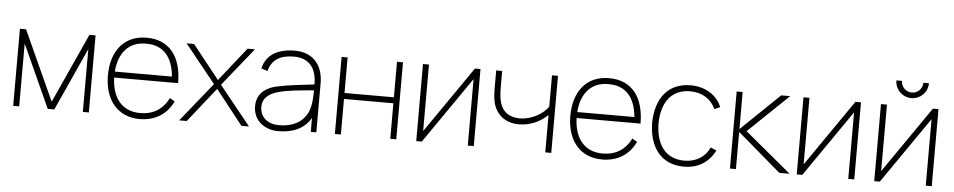

<svg xmlns="http://www.w3.org/2000/svg" viewBox="-42 -1063 6933 1396"><g transform="rotate(5 3425.0 -364.5)"><path d="M580.2 -562.5 349 -54.2 117.7 -562.5H72.9V0H116.7V-458.3L325 0H372.9L581.2 -458.3V0H625V-562.5Z M996.9 -28.1C862.5 -28.1 790.6 -122.9 786.5 -268.8H1253.1C1253.1 -453.1 1170.8 -578.1 996.9 -578.1C832.3 -578.1 739.6 -458.3 739.6 -281.2C739.6 -107.3 831.3 15.6 996.9 15.6C1107.3 15.6 1193.8 -36.5 1239.6 -134.4L1203.1 -155.2C1161.5 -70.8 1090.6 -28.1 996.9 -28.1ZM996.9 -534.4C1125 -536.5 1192.7 -450 1204.2 -312.5H787.5C796.9 -444.8 866.7 -536.5 996.9 -534.4Z M1788.5 -562.5H1734.4L1539.6 -316.7L1343.8 -562.5H1289.6L1513.5 -284.4L1284.4 0H1339.6L1539.6 -252.1L1738.5 0H1793.8L1564.6 -284.4Z M2285.4 0V-352.1C2285.4 -381.2 2283.3 -407.3 2276 -434.4C2251 -525 2182.3 -578.1 2078.1 -578.1C1958.3 -578.1 1869.8 -531.2 1846.9 -428.1L1892.7 -413.5C1915.6 -502.1 1982.3 -534.4 2075 -534.4C2185.4 -534.4 2241.7 -466.7 2241.7 -345.8C2135.4 -332.3 2047.9 -325 1966.7 -306.2C1864.6 -282.3 1825 -221.9 1825 -152.1C1825 -47.9 1905.2 15.6 2009.4 15.6C2110.4 15.6 2197.9 -18.8 2244.8 -102.1V0ZM2216.7 -139.6C2179.2 -63.5 2105.2 -28.1 2010.4 -28.1C1929.2 -28.1 1870.8 -72.9 1870.8 -152.1C1870.8 -210.4 1913.5 -247.9 1981.3 -266.7C2058.3 -288.5 2141.7 -292.7 2241.7 -303.1C2241.7 -261.5 2240.6 -188.5 2216.7 -139.6Z M2825 -562.5V-303.1H2464.6V-562.5H2420.8V0H2464.6V-259.4H2825V0H2868.8V-562.5Z M3434.4 -562.5H3393.8L3058.3 -77.1V-562.5H3014.6V0H3055.2L3390.6 -485.4V0H3434.4Z M3956.3 -562.5V-334.4C3921.9 -281.2 3836.5 -230.2 3751 -230.2C3658.3 -230.2 3609.4 -280.2 3596.9 -367.7C3593.8 -392.7 3592.7 -418.8 3592.7 -446.9V-562.5H3549V-446.9C3549 -406.3 3550 -367.7 3558.3 -330.2C3579.2 -241.7 3649 -186.5 3745.8 -186.5C3835.4 -186.5 3906.3 -225 3956.3 -272.9V0H4000V-562.5Z M4371.9 -28.1C4237.5 -28.1 4165.6 -122.9 4161.5 -268.8H4628.1C4628.1 -453.1 4545.8 -578.1 4371.9 -578.1C4207.3 -578.1 4114.6 -458.3 4114.6 -281.2C4114.6 -107.3 4206.2 15.6 4371.9 15.6C4482.3 15.6 4568.8 -36.5 4614.6 -134.4L4578.1 -155.2C4536.5 -70.8 4465.6 -28.1 4371.9 -28.1ZM4371.9 -534.4C4500 -536.5 4567.7 -450 4579.2 -312.5H4162.5C4171.9 -444.8 4241.7 -536.5 4371.9 -534.4Z M5194.8 -438.5C5160.4 -525 5072.9 -578.1 4968.8 -578.1C4802.1 -578.1 4714.6 -461.5 4711.5 -281.2C4714.6 -105.2 4801 15.6 4968.8 15.6C5070.8 15.6 5147.9 -31.3 5194.8 -121.9L5152.1 -140.6C5117.7 -66.7 5051 -28.1 4968.8 -28.1C4830.2 -28.1 4760.4 -128.1 4758.3 -281.2C4760.4 -431.3 4827.1 -534.4 4968.8 -534.4C5053.1 -534.4 5121.9 -492.7 5153.1 -420.8Z M5304.2 0H5347.9V-270.8L5664.6 0H5739.6L5401 -281.2L5694.8 -562.5H5629.2L5347.9 -291.7V-562.5H5304.2Z M6211.5 -562.5H6170.8L5835.4 -77.1V-562.5H5791.7V0H5832.3L6167.7 -485.4V0H6211.5Z M6651 -743.8C6651 -701 6616.7 -665.6 6572.9 -665.6C6530.2 -665.6 6494.8 -701 6494.8 -743.8H6454.2C6454.2 -678.1 6507.3 -625 6572.9 -625C6638.5 -625 6691.7 -678.1 6691.7 -743.8ZM6777.1 -562.5H6736.5L6401 -77.1V-562.5H6357.3V0H6397.9L6733.3 -485.4V0H6777.1Z"/></g></svg>

Font: Manrope3 Thin
Style: Regular
Weight: 100
Width: 4
Designer: Mikhail Sharanda
Foundry: Mikhail Sharanda
Version: Version 3.000;PS 003.000;hotconv 1.0.88;makeotf.lib2.5.64775